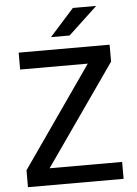

<svg xmlns="http://www.w3.org/2000/svg" viewBox="-61 -972 725 1018"><g transform="rotate(-5 301.5 -463.0)"><path d="M555 0H46V-90L419 -625H59V-715H543V-625L169 -90H555ZM490 -926 336 -782H237L366 -926Z"/></g></svg>

Font: Wix Madefor Text Medium
Style: Regular
Weight: 500
Designer: Dalton Maag Ltd
Foundry: Dalton Maag Ltd
Version: Version 3.100